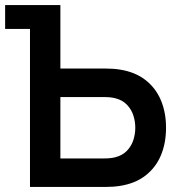

<svg xmlns="http://www.w3.org/2000/svg" viewBox="-22 -740 700 760"><path d="M96.7 0V-625.5H-1.7V-720H217V-468.7H394.2Q426.6 -468.7 451.8 -464.7Q512.4 -455.4 553.4 -423.6Q594.4 -391.8 614.8 -343.4Q635.2 -295 635.2 -234.3Q635.2 -173.7 615 -125.3Q594.8 -76.9 553.8 -45.1Q512.8 -13.2 451.8 -4Q426.6 0 394.2 0ZM389.2 -112.8Q416.7 -112.8 434.8 -117.7Q462.8 -124.8 480.5 -143.3Q498.2 -161.8 505.8 -185.5Q513.5 -209.2 513.5 -234.3Q513.5 -259.5 505.8 -283.2Q498.2 -306.9 480.5 -325.4Q462.8 -343.8 434.8 -351Q416.7 -355.8 389.2 -355.8H217V-112.8Z"/></svg>

Font: Manrope
Style: Regular
Weight: 400
Designer: Mikhail Sharanda
Foundry: Mikhail Sharanda
Version: Version 4.503